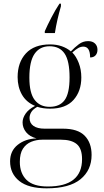

<svg xmlns="http://www.w3.org/2000/svg" viewBox="-20 -786 565 1046"><path d="M224 -616Q238 -648 260 -690.5Q282 -733 304 -766H312V-752Q301 -714 293 -679Q285 -644 279 -606H224ZM234 240Q135 240 85 200Q35 160 35 93Q35 36 76.5 3Q118 -30 179 -32Q141 -42 122 -66Q103 -90 103 -119Q103 -143 119.5 -167Q136 -191 171 -209Q123 -229 99.5 -270.5Q76 -312 76 -366Q76 -446 121 -495Q166 -544 253 -544Q288 -544 316.5 -534Q345 -524 366 -506Q387 -528 409.5 -545Q432 -562 460 -562Q484 -562 497.5 -549Q511 -536 511 -515Q511 -496 500.5 -484.5Q490 -473 471 -473Q471 -532 434 -532Q420 -532 406.5 -524.5Q393 -517 374 -500Q395 -479 409 -443Q423 -407 423 -364Q423 -289 380.5 -241.5Q338 -194 253 -194Q214 -194 183 -204Q160 -191 150.5 -175.5Q141 -160 141 -143Q141 -115 162.5 -100Q184 -85 223 -85H323Q404 -85 441.5 -46.5Q479 -8 479 58Q479 141 418.5 190.5Q358 240 234 240ZM250 -204Q305 -204 332 -240.5Q359 -277 359 -364Q359 -454 332 -494Q305 -534 250 -534Q197 -534 168.5 -493Q140 -452 140 -363Q140 -279 169 -241.5Q198 -204 250 -204ZM240 230Q427 230 427 81Q427 23 398 -1Q369 -25 312 -25H211Q178 -25 150 -13.5Q122 -2 105 24Q88 50 88 96Q88 158 124.5 194Q161 230 240 230Z"/></svg>

Font: Noto Serif Display Light
Style: Regular
Weight: 300
Designer: Monotype Design Team
Foundry: Monotype Imaging Inc.
Version: Version 2.009